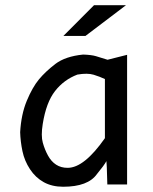

<svg xmlns="http://www.w3.org/2000/svg" viewBox="-20 -710 590 739"><path d="M144.5 -232.9C153.3 -288.2 169.1 -330.5 191.9 -359.6C214.7 -388.8 243.3 -409.8 277.8 -422.9C303.5 -427.4 324.4 -427.2 340.3 -422.4C356.3 -417.5 370.8 -411.9 383.8 -405.8V-178.2C357.4 -140.5 332.3 -112 308.3 -92.8C284.4 -73.6 261.7 -64 240.2 -64C223.3 -64 208.6 -68 196 -76.2C183.5 -84.3 173.1 -95.9 164.8 -111.1C156.5 -126.2 149.8 -142.7 144.8 -160.6C139.7 -178.5 139.6 -202.6 144.5 -232.9ZM389.6 -89.8 391.1 -65.9 393.1 0H469.2V-499L394 -480C375.8 -485.5 361 -490.1 349.6 -493.7C338.2 -497.2 321.6 -499.3 299.8 -500C254.2 -495.4 218.7 -483.4 193.1 -463.9C167.6 -444.3 146.4 -424.4 129.6 -404.1C112.9 -383.7 97.3 -356.3 83 -321.8C68.7 -287.3 60.2 -247.1 57.6 -201.2C58.3 -177.4 61.2 -153.1 66.4 -128.2C71.6 -103.3 81.3 -80.1 95.5 -58.6C109.6 -37.1 127.3 -20.5 148.4 -8.8C169.6 2.9 194.5 8.8 223.1 8.8C286.9 8.8 330.4 -7.6 353.5 -40.5C371.1 -61.7 383.1 -78.1 389.6 -89.8ZM464.8 -689.9H341.8L224.1 -571.8H309.1ZM0 -490.2Z"/></svg>

Font: CodeNewRoman Nerd Font Mono
Style: Regular
Weight: 400
Monospace: yes
Designer: Sam Radian
Foundry: Code New Roman
Version: Version 2.00 November 29, 2014;Nerd Fonts 3.2.1